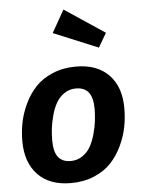

<svg xmlns="http://www.w3.org/2000/svg" viewBox="-57 -872 690 933"><g transform="rotate(-5 287.5 -405.5)"><path d="M288.1 -827.1 483.9 -696.8 443.8 -627.9 226.1 -717.8ZM251 16.1Q147.5 16.1 90.3 -43.5Q33.2 -103 33.2 -208Q33.2 -253.9 42.2 -298.8Q51.3 -343.8 73 -389.2Q94.7 -434.6 127 -468.8Q159.2 -502.9 210.2 -524.4Q261.2 -545.9 324.2 -545.9Q427.7 -545.9 484.9 -486.1Q542 -426.3 541 -321.8Q541 -276.4 532.2 -231.7Q523.4 -187 502 -141.6Q480.5 -96.2 448.5 -61.8Q416.5 -27.3 365.5 -5.6Q314.5 16.1 251 16.1ZM259.8 -90.8Q291.5 -90.8 316.7 -107.9Q341.8 -125 356.2 -150.6Q370.6 -176.3 380.1 -210.2Q389.6 -244.1 393.1 -273.4Q396.5 -302.7 397 -332Q397 -387.7 376.5 -413.8Q356 -439.9 314.9 -439.9Q283.2 -439.9 258.1 -422.9Q232.9 -405.8 218.3 -379.9Q203.6 -354 194.3 -320.1Q185.1 -286.1 181.6 -256.6Q178.2 -227.1 178.2 -198.2Q178.2 -142.6 198.5 -116.7Q218.8 -90.8 259.8 -90.8Z"/></g></svg>

Font: FiraGO SemiBold
Style: Italic
Weight: 600
Italic angle: -8°
Designer: bBox Type GmbH
Foundry: bBox Type GmbH
Version: Version 1.001;PS 001.001;hotconv 1.0.88;makeotf.lib2.5.64775